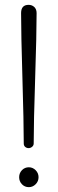

<svg xmlns="http://www.w3.org/2000/svg" viewBox="-20 -766 238 792"><path d="M99 -76Q115 -76 127 -64Q139 -52 139 -35Q139 -18 127 -6Q115 6 99 6Q82 6 70.5 -6Q59 -18 59 -35Q59 -52 70.5 -64Q82 -76 99 -76ZM67 -712Q67 -746 98 -746Q112 -746 121.5 -737Q131 -728 131 -712Q131 -626 125 -443Q119 -260 119 -174Q119 -166 112.5 -160.5Q106 -155 98 -155Q90 -155 84 -160Q78 -165 78 -174Q78 -260 72.5 -443Q67 -626 67 -712Z"/></svg>

Font: Terminal Dosis
Style: Light
Weight: 300
Designer: EdgarTolentino, PabloImpallari, IginoMarini
Foundry: EdgarTolentino, PabloImpallari, IginoMarini
Version: Version 1.006